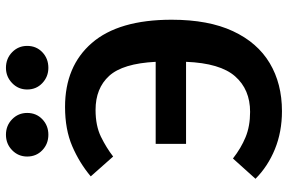

<svg xmlns="http://www.w3.org/2000/svg" viewBox="-184 -782 982 655"><g transform="rotate(-90 307.5 -455.0)"><path d="M269.7 -724.6Q408.7 -724.6 487.9 -633.1Q567.2 -541.5 567.2 -361Q567.2 -235.4 528.2 -151.8Q489.2 -68.2 419.2 -26.4Q349.2 15.4 255.4 15.4Q184.6 15.4 125.6 -8.7Q66.7 -32.8 24.6 -74.9L93.8 -151.8Q129.2 -124.1 166.7 -108.7Q204.1 -93.3 252.8 -93.3Q329.2 -93.3 374.1 -144.4Q419 -195.4 423.6 -311.8H143.6V-415.4H423.6Q417.9 -527.7 375.6 -574.1Q333.3 -620.5 259.5 -620.5Q205.6 -620.5 167.9 -602.1Q130.3 -583.6 100.5 -560.5L32.8 -636.9Q78.5 -675.4 135.6 -700Q192.8 -724.6 269.7 -724.6ZM174.9 -781.5Q143.6 -781.5 122.1 -802.1Q100.5 -822.6 100.5 -853.8Q100.5 -884.1 122.1 -905.1Q143.6 -926.2 174.9 -926.2Q206.2 -926.2 227.7 -905.1Q249.2 -884.1 249.2 -853.8Q249.2 -822.6 227.7 -802.1Q206.2 -781.5 174.9 -781.5ZM403.1 -781.5Q372.8 -781.5 351 -802.1Q329.2 -822.6 329.2 -853.8Q329.2 -884.1 351 -905.1Q372.8 -926.2 403.1 -926.2Q434.9 -926.2 456.4 -905.1Q477.9 -884.1 477.9 -853.8Q477.9 -822.6 456.4 -802.1Q434.9 -781.5 403.1 -781.5Z"/></g></svg>

Font: Fira Code SemiBold
Style: Regular
Weight: 600
Designer: Carrois Corporate, Edenspiekermann AG, Nikita Prokopov
Foundry: Carrois Corporate, Edenspiekermann AG, Nikita Prokopov
Version: Version 6.002